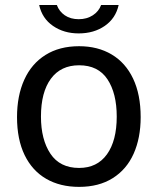

<svg xmlns="http://www.w3.org/2000/svg" viewBox="-20 -720 616 750"><path d="M46.5 -262.5Q46.5 -346 74.8 -408.5Q103 -471 157.5 -505.2Q212 -539.5 289 -539.5Q362 -539.5 416.2 -507.2Q470.5 -475 500 -412.8Q529.5 -350.5 529.5 -262.5Q529.5 -181 502 -119.5Q474.5 -58 420.2 -24Q366 10 289 10Q215 10 160.5 -21.5Q106 -53 76.2 -114.2Q46.5 -175.5 46.5 -262.5ZM289 -64Q359.5 -64 397.8 -117.2Q436 -170.5 436 -264.5Q436 -355.5 399.8 -410.2Q363.5 -465 289 -465Q217.5 -465 178.8 -412.5Q140 -360 140 -264.5Q140 -175 177 -119.5Q214 -64 289 -64ZM287.5 -589.5Q229.5 -589.5 187 -618.8Q144.5 -648 133 -700.5H202Q211 -675.5 233.2 -660.2Q255.5 -645 287.5 -645Q319 -645 342.5 -660.2Q366 -675.5 375 -700.5H443.5Q432 -648.5 389.5 -619Q347 -589.5 287.5 -589.5Z"/></svg>

Font: 1883 Sans
Style: Regular
Weight: 400
Designer: 1883 Sans project is a fork of Public Sans.
Version: Version 1.009